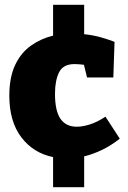

<svg xmlns="http://www.w3.org/2000/svg" viewBox="-20 -761 537 803"><path d="M481 -181Q444 -152 406.5 -134Q369 -116 332 -107V22H202V-104Q119 -121 69 -187Q19 -253 19 -361Q19 -438 43.5 -489.5Q68 -541 110 -570.5Q152 -600 202 -612V-741H332V-618Q371 -614 405 -604Q439 -594 459 -586L454 -437H344L331 -490Q324 -491 313 -492Q302 -493 292 -493Q244 -493 227 -458.5Q210 -424 210 -369Q210 -297 233 -264Q256 -231 301 -231Q326 -231 357 -241Q388 -251 421 -273Z"/></svg>

Font: Bitter Black
Style: Regular
Weight: 900
Designer: Sol Matas, and Bitter project Authors
Foundry: Sol Matas
Version: Version 2.001